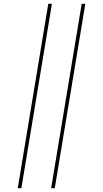

<svg xmlns="http://www.w3.org/2000/svg" viewBox="-20 -843 540 1006"><path d="M248 143 408 -823H427L267 143ZM73 143 233 -823H252L92 143Z"/></svg>

Font: Iosevka Curly Thin Oblique
Style: Regular
Weight: 100
Italic angle: -9°
Monospace: yes
Designer: Belleve Invis
Foundry: Belleve Invis
Version: Version 11.1.0; ttfautohint (v1.8.3)